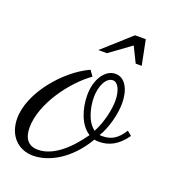

<svg xmlns="http://www.w3.org/2000/svg" viewBox="-128 -592 615 690"><g transform="rotate(20 179.0 -247.0)"><path d="M275 -133C298 -169 312 -228 312 -267C312 -319 291 -359 254 -359C214 -359 184 -312 184 -254C184 -197 204 -143 241 -120C197 -57 142 -7 84 -7C47 -7 29 -31 29 -72C29 -164 110 -272 179 -321L164 -342C74 -301 -24 -186 -24 -88C-24 -23 17 19 75 19C131 19 208 -17 263 -111C269 -109 275 -109 281 -109C318 -109 352 -125 382 -168L365 -182C342 -146 320 -132 284 -132C281 -132 278 -132 275 -133ZM209 -254C209 -296 227 -334 253 -334C273 -334 286 -305 286 -267C286 -238 277 -187 253 -141C221 -163 209 -216 209 -254ZM332 -418 313 -513H272L166 -418H199L280 -477L309 -418Z"/></g></svg>

Font: Parisienne
Style: Regular
Weight: 400
Designer: Astigmatic (AOETI)
Foundry: Astigmatic (AOETI)
Version: Version 1.000